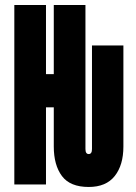

<svg xmlns="http://www.w3.org/2000/svg" viewBox="-20 -734 540 764"><path d="M333 10Q259 10 226.5 -33.5Q194 -77 194 -151V-307H163V0H37V-714H163V-439H194V-714H320V-141Q320 -121 333 -121Q346 -121 346 -141V-553H471V-151Q471 -77 436.5 -33.5Q402 10 333 10Z"/></svg>

Font: Noto Sans Mono ExtraCondensed Black
Style: Regular
Weight: 900
Width: 2
Designer: Monotype Design Team
Foundry: Monotype Imaging Inc.
Version: Version 2.014